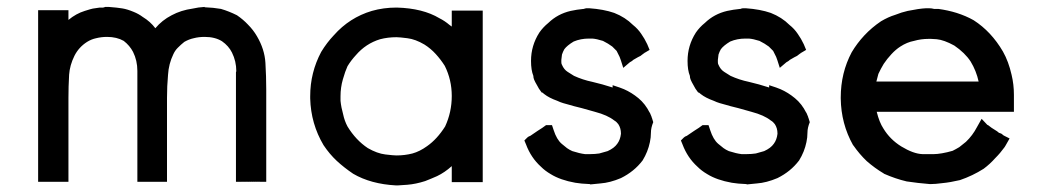

<svg xmlns="http://www.w3.org/2000/svg" viewBox="-20 -532 3040 563"><path d="M382.8 -321.3V-324.2Q382.8 -354.5 370.1 -379.9Q360.4 -398.4 342.8 -412.1Q322.3 -423.8 293.9 -423.8Q277.3 -423.8 261.7 -419.9Q248 -417 235.4 -409.2Q210.9 -393.6 198.2 -368.2Q184.6 -340.8 182.6 -312.5V-311.5Q180.7 -278.3 180.7 -245.1V-202.1V-159.2V-118.2V-77.1V-48.8V-18.6V1H162.1H160.2H157.2H147.5H137.7H131.8H125H118.2H110.4H91.8V-502H110.4H113.3H116.2H125H134.8H140.6H147.5H155.3H162.1H180.7V-483.4V-479.5V-477.5V-473.6Q203.1 -492.2 228.5 -500Q247.1 -505.9 252 -506.8L272.5 -509.8H274.4H276.4H280.3H282.2L286.1 -510.7L288.1 -511.7H290H298.8Q324.2 -509.8 338.9 -507.3Q353.5 -504.9 372.1 -497.1Q386.7 -491.2 398.4 -482.4Q420.9 -468.8 435.5 -449.2Q455.1 -472.7 483.4 -487.3Q510.7 -502 544.9 -506.8Q561.5 -510.7 580.1 -511.7V-510.7Q605.5 -509.8 627.9 -505.9Q651.4 -499 674.8 -487.3Q693.4 -474.6 707 -460Q722.7 -444.3 733.4 -425.8Q755.9 -387.7 758.3 -347.7Q760.7 -307.6 760.7 -268.6V1H742.2Q704.1 0 671.9 -2V-320.3L672.9 -323.2Q672.9 -352.5 660.2 -377.9Q650.4 -397.5 630.9 -411.1Q610.4 -423.8 580.1 -423.8Q562.5 -423.8 547.9 -419.9Q534.2 -417 520.5 -409.2Q510.7 -401.4 501 -391.6Q493.2 -383.8 488.3 -373Q474.6 -344.7 472.7 -312.5Q469.7 -279.3 469.7 -245.1V-202.1V-159.2V-118.2V-77.1V-48.8V-18.6V-8.8Q469.7 -8.8 469.7 1H452.1H450.2H447.3H437.5H427.7H421.9H415H408.2H400.4H382.8ZM666 -2Q518.6 -6.8 475.6 -8.8Q518.6 -6.8 666 -2ZM671.9 -2Q702.1 0 737.3 1H727.5H717.8H711.9H705.1H698.2H690.4H671.9Z M1304.7 -458V-470.7V-483.4V-501H1323.2H1326.2H1330.1H1333H1335H1341.8H1349.6H1355.5H1361.3H1369.1H1377H1395.5V2H1377H1375H1371.1H1361.3H1351.6H1345.7H1339.8H1332H1323.2H1304.7V-15.6V-17.6V-21.5V-42V-44.9Q1284.2 -26.4 1261.7 -15.6Q1244.1 -7.8 1226.6 -1Q1199.2 7.8 1174.3 9.8Q1149.4 11.7 1146 11.7Q1142.6 11.7 1142.6 11.7H1141.6Q1067.4 7.8 1015.6 -22.5Q988.3 -41 967.3 -60.5Q946.3 -80.1 928.7 -106.4Q891.6 -168.9 889.6 -243.2V-244.1V-250Q889.6 -319.3 921.9 -379.9Q938.5 -407.2 959 -428.7Q1004.9 -480.5 1070.3 -500Q1104.5 -509.8 1142.6 -509.8H1143.6Q1219.7 -507.8 1268.6 -478.5Q1284.2 -470.7 1297.9 -459Q1302.7 -455.1 1304.7 -454.1ZM978.5 -250Q978.5 -249 978.5 -244.1V-242.2V-236.3Q980.5 -216.8 986.3 -196.3Q990.2 -177.7 999 -161.1Q1023.4 -121.1 1058.6 -97.7Q1085.9 -82 1109.9 -79.1Q1133.8 -76.2 1142.6 -76.2Q1167 -76.2 1189.5 -82Q1210.9 -87.9 1232.4 -103.5Q1261.7 -124 1285.2 -161.1Q1304.7 -203.1 1304.7 -250.5Q1304.7 -297.9 1284.2 -338.9Q1272.5 -357.4 1257.8 -373.5Q1243.2 -389.6 1224.6 -401.4Q1198.2 -417 1174.8 -419.9Q1151.4 -422.9 1142.6 -422.9Q1117.2 -422.9 1094.7 -417Q1052.7 -404.3 1023.4 -370.1Q1009.8 -355.5 999 -337.9Q992.2 -323.2 985.4 -299.3Q978.5 -275.4 978.5 -250Z M1707 -418.9Q1682.6 -418.9 1662.1 -410.2Q1642.6 -398.4 1634.8 -387.7Q1630.9 -380.9 1627.9 -372.1Q1626 -359.4 1626 -356.4V-352.5V-349.6Q1626 -344.7 1627.9 -341.8Q1633.8 -328.1 1644.5 -321.3Q1654.3 -315.4 1663.1 -309.6Q1688.5 -297.9 1716.8 -292Q1746.1 -285.2 1776.4 -275.4V-282.2Q1800.8 -274.4 1809.6 -270.5Q1832 -260.7 1852.1 -244.1Q1872.1 -227.5 1884.8 -202.1L1885.7 -201.2L1890.6 -189.5V-188.5L1891.6 -186.5L1895.5 -173.8Q1888.7 -157.2 1888.7 -143.1Q1888.7 -128.9 1885.7 -115.2Q1879.9 -86.9 1864.3 -61.5Q1851.6 -44.9 1835.9 -32.2Q1820.3 -19.5 1800.8 -9.8Q1768.6 3.9 1740.2 5.9Q1714.8 8.8 1710.9 8.8L1710 7.8Q1683.6 6.8 1667 3.9Q1623 -3.9 1594.7 -21.5Q1578.1 -31.2 1566.4 -43Q1537.1 -69.3 1522.5 -108.4L1517.6 -120.1L1526.4 -128.9Q1529.3 -131.8 1535.2 -133.8L1556.6 -148.4Q1561.5 -151.4 1570.3 -157.2Q1574.2 -160.2 1581.1 -165H1585.9H1586.9H1598.6L1603.5 -150.4Q1612.3 -123 1627 -110.4Q1633.8 -104.5 1642.6 -97.7Q1649.4 -92.8 1658.2 -88.9Q1679.7 -82 1695.3 -80.1H1699.2H1703.1H1708H1710.9Q1724.6 -80.1 1737.3 -82Q1749 -85 1761.7 -88.9Q1781.2 -97.7 1790 -110.4Q1798.8 -122.1 1800.8 -139.6Q1800.8 -139.6 1800.8 -140.6Q1800.8 -156.2 1793 -168Q1788.1 -174.8 1781.2 -178.7Q1761.7 -194.3 1724.6 -204.1Q1706.1 -209 1686.5 -214.8Q1658.2 -221.7 1649.4 -224.6Q1640.6 -227.5 1631.8 -229.5Q1622.1 -232.4 1614.3 -236.3Q1589.8 -245.1 1576.2 -255.9Q1573.2 -258.8 1570.3 -260.7H1568.4Q1558.6 -273.4 1555.7 -280.3Q1548.8 -292 1546.4 -297.9Q1543.9 -303.7 1543.9 -309.6Q1537.1 -326.2 1537.1 -353.5Q1537.1 -398.4 1561.5 -436.5Q1572.3 -452.1 1587.9 -464.8Q1615.2 -491.2 1653.3 -500Q1670.9 -503.9 1691.4 -505.9H1692.4Q1693.4 -506.8 1699.2 -507.8H1701.2H1707H1708Q1750 -504.9 1781.2 -494.1Q1813.5 -481.4 1835.9 -459Q1850.6 -447.3 1860.4 -432.6Q1870.1 -418.9 1877.9 -402.3L1884.8 -385.7L1870.1 -377H1869.1V-376L1867.2 -375L1859.4 -369.1L1858.4 -368.2Q1853.5 -366.2 1850.6 -364.3Q1842.8 -359.4 1836.9 -356.4Q1834 -353.5 1831.5 -352.1Q1829.1 -350.6 1827.1 -349.6L1807.6 -333Q1798.8 -361.3 1796.9 -365.2Q1792 -375 1788.1 -382.8Q1781.2 -389.6 1775.4 -395.5Q1763.7 -404.3 1748 -412.1Q1729.5 -418 1716.8 -418.9Z M2166 -418.9Q2141.6 -418.9 2121.1 -410.2Q2101.6 -398.4 2093.8 -387.7Q2089.8 -380.9 2086.9 -372.1Q2085 -359.4 2085 -356.4V-352.5V-349.6Q2085 -344.7 2086.9 -341.8Q2092.8 -328.1 2103.5 -321.3Q2113.3 -315.4 2122.1 -309.6Q2147.5 -297.9 2175.8 -292Q2205.1 -285.2 2235.4 -275.4V-282.2Q2259.8 -274.4 2268.6 -270.5Q2291 -260.7 2311 -244.1Q2331.1 -227.5 2343.8 -202.1L2344.7 -201.2L2349.6 -189.5V-188.5L2350.6 -186.5L2354.5 -173.8Q2347.7 -157.2 2347.7 -143.1Q2347.7 -128.9 2344.7 -115.2Q2338.9 -86.9 2323.2 -61.5Q2310.5 -44.9 2294.9 -32.2Q2279.3 -19.5 2259.8 -9.8Q2227.5 3.9 2199.2 5.9Q2173.8 8.8 2169.9 8.8L2168.9 7.8Q2142.6 6.8 2126 3.9Q2082 -3.9 2053.7 -21.5Q2037.1 -31.2 2025.4 -43Q1996.1 -69.3 1981.4 -108.4L1976.6 -120.1L1985.4 -128.9Q1988.3 -131.8 1994.1 -133.8L2015.6 -148.4Q2020.5 -151.4 2029.3 -157.2Q2033.2 -160.2 2040 -165H2044.9H2045.9H2057.6L2062.5 -150.4Q2071.3 -123 2085.9 -110.4Q2092.8 -104.5 2101.6 -97.7Q2108.4 -92.8 2117.2 -88.9Q2138.7 -82 2154.3 -80.1H2158.2H2162.1H2167H2169.9Q2183.6 -80.1 2196.3 -82Q2208 -85 2220.7 -88.9Q2240.2 -97.7 2249 -110.4Q2257.8 -122.1 2259.8 -139.6Q2259.8 -139.6 2259.8 -140.6Q2259.8 -156.2 2252 -168Q2247.1 -174.8 2240.2 -178.7Q2220.7 -194.3 2183.6 -204.1Q2165 -209 2145.5 -214.8Q2117.2 -221.7 2108.4 -224.6Q2099.6 -227.5 2090.8 -229.5Q2081.1 -232.4 2073.2 -236.3Q2048.8 -245.1 2035.2 -255.9Q2032.2 -258.8 2029.3 -260.7H2027.3Q2017.6 -273.4 2014.6 -280.3Q2007.8 -292 2005.4 -297.9Q2002.9 -303.7 2002.9 -309.6Q1996.1 -326.2 1996.1 -353.5Q1996.1 -398.4 2020.5 -436.5Q2031.2 -452.1 2046.9 -464.8Q2074.2 -491.2 2112.3 -500Q2129.9 -503.9 2150.4 -505.9H2151.4Q2152.3 -506.8 2158.2 -507.8H2160.2H2166H2167Q2209 -504.9 2240.2 -494.1Q2272.5 -481.4 2294.9 -459Q2309.6 -447.3 2319.3 -432.6Q2329.1 -418.9 2336.9 -402.3L2343.8 -385.7L2329.1 -377H2328.1V-376L2326.2 -375L2318.4 -369.1L2317.4 -368.2Q2312.5 -366.2 2309.6 -364.3Q2301.8 -359.4 2295.9 -356.4Q2293 -353.5 2290.5 -352.1Q2288.1 -350.6 2286.1 -349.6L2266.6 -333Q2257.8 -361.3 2255.9 -365.2Q2251 -375 2247.1 -382.8Q2240.2 -389.6 2234.4 -395.5Q2222.7 -404.3 2207 -412.1Q2188.5 -418 2175.8 -418.9Z M2953.1 -236.3V-233.4V-228.5V-222.7V-204.1H2550.8Q2558.6 -172.9 2570.3 -155.3Q2589.8 -123 2623 -102.5Q2658.2 -81.1 2684.6 -80.1Q2710 -80.1 2718.8 -80.1Q2727.5 -80.1 2742.2 -82.5Q2756.8 -85 2773.4 -89.8Q2783.2 -94.7 2793 -100.6Q2802.7 -108.4 2812.5 -116.2Q2832 -134.8 2844.7 -159.2L2858.4 -183.6L2875 -166Q2877.9 -165 2879.9 -163.1Q2883.8 -160.2 2887.7 -157.2Q2900.4 -149.4 2903.8 -147Q2907.2 -144.5 2909.2 -142.6L2915 -140.6L2917 -139.6Q2920.9 -136.7 2922.9 -134.8L2940.4 -126Q2929.7 -106.4 2928.2 -104.5Q2926.8 -102.5 2925.8 -100.6Q2913.1 -83 2898.4 -68.4Q2882.8 -50.8 2864.3 -37.1Q2832 -16.6 2794.9 -3.9Q2765.6 2.9 2744.1 4.9Q2722.7 7.8 2708 7.8H2707Q2670.9 4.9 2638.7 0Q2605.5 -7.8 2572.3 -22.5L2571.3 -23.4Q2544.9 -39.1 2521.5 -59.6Q2500 -80.1 2482.4 -105.5L2481.4 -106.4Q2446.3 -168.9 2445.3 -243.2V-246.1Q2445.3 -318.4 2477.5 -378.9Q2493.2 -405.3 2514.6 -428.2Q2536.1 -451.2 2563.5 -469.7Q2585 -482.4 2604.5 -488.3Q2624 -496.1 2641.6 -500Q2674.8 -506.8 2695.3 -507.8H2704.1Q2711.9 -507.8 2718.8 -505.9H2729.5H2731.4Q2759.8 -502 2785.2 -494.1Q2812.5 -485.4 2835 -472.7Q2886.7 -439.5 2920.9 -380.9Q2937.5 -351.6 2946.3 -312.5Q2953.1 -284.2 2953.1 -253.9Q2953.1 -246.1 2953.1 -239.3ZM2549.8 -293H2849.6Q2842.8 -324.2 2826.2 -351.6Q2809.6 -377 2778.3 -398.4Q2748 -415 2726.6 -417Q2712.9 -418 2710 -418Q2707 -418 2705.6 -418Q2704.1 -418 2703.1 -418Q2680.7 -418 2660.2 -412.1Q2639.6 -408.2 2620.1 -395.5Q2606.4 -386.7 2593.8 -373Q2581.1 -359.4 2571.3 -344.7Q2562.5 -330.1 2555.7 -315.4Q2552.7 -303.7 2549.8 -293Z"/></svg>

Font: LeFont
Style: Default
Weight: 400
Designer: Leryon MEDIA
Version: Version 1.0